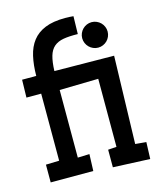

<svg xmlns="http://www.w3.org/2000/svg" viewBox="-111 -806 741 897"><g transform="rotate(-15 259.0 -357.5)"><path d="M506.3 -68.4 503.4 12.7 324.7 4.9V-80.1L365.7 -83V-412.1L178.2 -408.2V-81.1L234.9 -83L231.9 -2H25.9V-87.9L90.3 -89.8V-414.1H19L21 -500H89.4Q89.8 -552.7 99.4 -594.7Q108.9 -636.7 131.6 -666Q154.3 -695.3 192.6 -710.9Q231 -726.6 289.6 -726.6Q299.8 -726.6 309.6 -726.1Q319.3 -725.6 329.6 -724.6L327.6 -638.7Q286.1 -639.6 258.1 -634.8Q230 -629.9 212.4 -614.7Q194.8 -599.6 186.8 -572Q178.7 -544.4 177.2 -500L465.3 -497.1L453.6 -73.2ZM465.3 -614.3Q465.3 -601.6 460.4 -590.3Q455.6 -579.1 447.3 -570.8Q439 -562.5 427.7 -557.6Q416.5 -552.7 403.8 -552.7Q391.1 -552.7 379.9 -557.6Q368.7 -562.5 360.4 -570.8Q352.1 -579.1 347.2 -590.3Q342.3 -601.6 342.3 -614.3Q342.3 -627 347.2 -638.2Q352.1 -649.4 360.4 -657.7Q368.7 -666 379.9 -670.9Q391.1 -675.8 403.8 -675.8Q416.5 -675.8 427.7 -670.9Q439 -666 447.3 -657.7Q455.6 -649.4 460.4 -638.2Q465.3 -627 465.3 -614.3Z"/></g></svg>

Font: Maiden Orange
Style: Regular
Weight: 400
Designer: Astigmatic (AOETI)
Foundry: Astigmatic (AOETI)
Version: Version 1.001